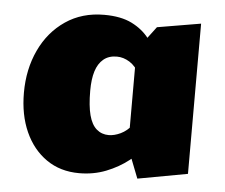

<svg xmlns="http://www.w3.org/2000/svg" viewBox="-40 -486 640 545"><g transform="rotate(5 279.5 -213.5)"><path d="M204 13Q150 13 110.5 -14.5Q71 -42 49.5 -90Q28 -138 28 -201Q28 -268 53.5 -322.5Q79 -377 126 -409Q173 -441 236 -441Q284 -441 315 -425.5Q346 -410 365 -385Q384 -360 395 -331L348 -281Q336 -304 318.5 -315Q301 -326 282 -326Q259 -326 244 -313.5Q229 -301 222 -278.5Q215 -256 215 -223Q215 -180 222 -153.5Q229 -127 243.5 -114.5Q258 -102 278 -102Q294 -102 312 -110.5Q330 -119 346 -139L391 -81Q372 -59 344 -37Q316 -15 280.5 -1Q245 13 204 13ZM370 14 336 -73V-350L388 -419L512 -440V-12Z"/></g></svg>

Font: Ysabeau Infant Black
Style: Regular
Weight: 900
Designer: Christian Thalmann (Catharsis Fonts)
Version: Version 2.001;gftools[0.9.30]; featfreeze: ss01,ss02,lnum